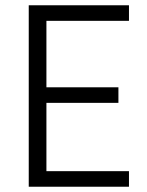

<svg xmlns="http://www.w3.org/2000/svg" viewBox="-20 -708 557 728"><path d="M89 0V-688H469V-629H156V-377H429V-318H156V-59H469V0Z"/></svg>

Font: Saira Semi Condensed Light
Style: Regular
Weight: 300
Width: 4
Designer: Hector Gatti with collaboration of the Omnibus-Type team
Foundry: Omnibus-Type
Version: Version 1.001; ttfautohint (v1.8)